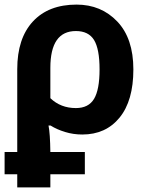

<svg xmlns="http://www.w3.org/2000/svg" viewBox="-20 -575 640 835"><path d="M199 -148V-280Q199 -440 310 -440Q365 -440 389 -401Q413 -362 413 -273Q413 -185 389 -145Q365 -105 310 -105Q244 -105 199 -148ZM349 183V86H199Q198 6 191 -29H200Q227 -12 263 -1Q299 10 338 10Q440 10 500 -63.5Q560 -137 560 -273Q560 -408 490 -481.5Q420 -555 313 -555Q191 -555 123 -481.5Q55 -408 55 -274V86H0V183H55V240H199V183Z"/></svg>

Font: Noto Sans Mono UI
Style: Bold
Weight: 700
Designer: Monotype Design team
Foundry: Monotype Imaging Inc.
Version: 1.000